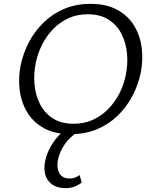

<svg xmlns="http://www.w3.org/2000/svg" viewBox="-20 -687 786 996"><path d="M347 9Q265 9 209 -21.5Q153 -52 121.5 -104Q90 -156 82 -220.5Q74 -285 88 -352Q101 -413 130.5 -469Q160 -525 206 -570Q252 -615 313 -641Q374 -667 449 -667Q532 -667 588.5 -636Q645 -605 676.5 -552.5Q708 -500 715.5 -435.5Q723 -371 709 -305Q696 -244 666 -187.5Q636 -131 590 -86.5Q544 -42 483 -16.5Q422 9 347 9ZM362 -45Q418 -45 463 -66Q508 -87 542.5 -122.5Q577 -158 599.5 -202.5Q622 -247 632 -295Q644 -352 639 -408Q634 -464 610.5 -510.5Q587 -557 543.5 -585Q500 -613 435 -613Q379 -613 334 -592Q289 -571 255 -535.5Q221 -500 198.5 -455.5Q176 -411 166 -363Q154 -306 159 -249.5Q164 -193 187.5 -147Q211 -101 254 -73Q297 -45 362 -45ZM320 289Q261 289 231.5 251.5Q202 214 214 150Q224 98 259 48Q294 -2 355 -42L394 -9Q342 22 314.5 63.5Q287 105 280 145Q273 186 288.5 212.5Q304 239 343 239Q358 239 370 234Q382 229 393 221L404 260Q384 275 364 282Q344 289 320 289Z"/></svg>

Font: Ysabeau Office
Style: Italic
Weight: 400
Italic angle: -12°
Designer: Christian Thalmann (Catharsis Fonts)
Version: Version 2.001;gftools[0.9.30]; featfreeze: tnum,lnum,ss02